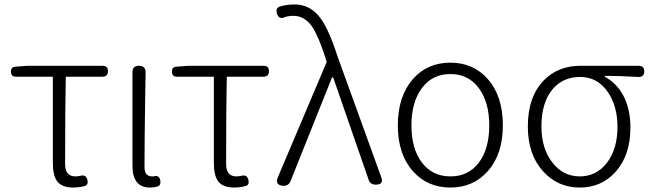

<svg xmlns="http://www.w3.org/2000/svg" viewBox="-20 -828 2922 861"><path d="M308 13Q259 13 237 -14Q217 -40 217 -98V-484H51Q29 -484 29 -507Q29 -528 50 -529L103 -533H283H440Q464 -533 464 -509Q464 -484 440 -484H275Q272 -350 272 -92Q272 -37 318 -37Q330 -37 342 -40Q366 -46 372 -21Q377 1 360 6Q334 13 308 13Z M652 13Q574 13 574 -85V-309V-504Q574 -533 603 -533Q633 -533 633 -503Q632 -466 631 -392Q628 -180 628 -78Q628 -37 662 -37Q666 -37 669 -37Q694 -45 699 -18Q702 2 688 8Q671 13 652 13Z M1030 13Q981 13 959 -14Q939 -40 939 -98V-484H773Q751 -484 751 -507Q751 -528 772 -529L825 -533H1005H1162Q1186 -533 1186 -509Q1186 -484 1162 -484H997Q994 -350 994 -92Q994 -37 1040 -37Q1052 -37 1064 -40Q1088 -46 1094 -21Q1099 1 1082 6Q1056 13 1030 13Z M1247 5Q1212 1 1226 -33L1445 -550L1437 -576Q1406 -671 1378 -711Q1344 -757 1296 -757Q1274 -757 1257 -751Q1231 -739 1222 -767Q1215 -791 1233 -798Q1263 -808 1302 -808Q1371 -808 1416 -748Q1454 -698 1494 -574L1598 -287L1689 -35Q1703 0 1665 0Q1640 0 1633 -22L1474 -481H1469L1283 -16Q1273 8 1247 5Z M2000 13Q1897 13 1832 -60Q1764 -136 1764 -266Q1764 -396 1832 -474Q1897 -547 2000 -547Q2102 -547 2167 -474Q2235 -397 2235 -266Q2235 -136 2167 -60Q2102 13 2000 13ZM2000 -37Q2081 -37 2127.5 -99Q2174 -161 2174 -265.5Q2174 -370 2127 -433Q2080 -496 2000 -496Q1919 -496 1872 -433Q1825 -370 1825 -265.5Q1825 -161 1872 -99Q1919 -37 2000 -37Z M2580 13Q2482 13 2417 -58Q2347 -134 2347 -261Q2347 -394 2419 -468Q2483 -533 2583 -533H2726H2843Q2869 -533 2869 -508Q2869 -481 2841 -483Q2756 -488 2692 -488V-484Q2747 -454 2777 -396Q2807 -337 2807 -256Q2807 -131 2740 -57Q2677 13 2580 13ZM2580 -37Q2654 -37 2701 -97Q2749 -159 2749 -259Q2749 -352 2706 -415Q2659 -483 2582 -483Q2505 -483 2458 -428Q2408 -368 2408 -261Q2408 -161 2458 -98Q2506 -37 2580 -37Z"/></svg>

Font: GenSenRounded TW L
Style: Regular
Weight: 300
Version: Version 1.501;PS 1;hotconv 16.6.51;makeotf.lib2.5.65220